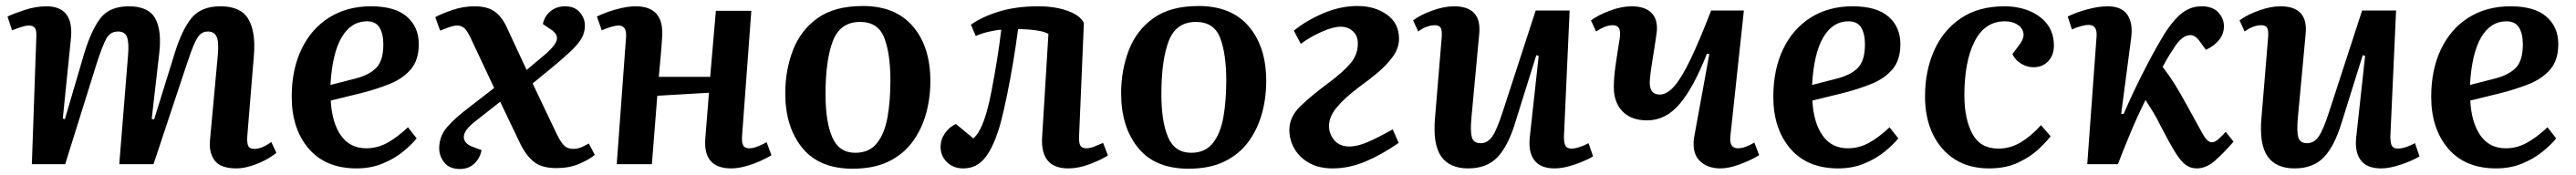

<svg xmlns="http://www.w3.org/2000/svg" viewBox="-20 -547 8575 583"><path d="M406 -360Q410 -404 403 -423Q396 -442 373 -442Q347 -442 334 -418.5Q321 -395 301 -333L197 0H86L101 -425Q102 -445 96.5 -453.5Q91 -462 76 -462Q67 -462 54 -458Q41 -454 20 -446L5 -492Q26 -502 63 -514Q100 -526 134 -526Q227 -526 216 -418L189 -152L196 -150L260 -368Q284 -447 314.5 -486.5Q345 -526 409 -526Q474 -526 496.5 -486Q519 -446 510 -369L485 -151L493 -149L561 -368Q586 -449 618 -487.5Q650 -526 714 -526Q782 -526 807 -483Q832 -440 825 -360L804 -104Q801 -74 805.5 -62.5Q810 -51 827 -51Q852 -51 883 -74L900 -38Q886 -26 863.5 -14Q841 -2 815 6Q789 14 767 14Q714 14 694.5 -12.5Q675 -39 679 -80L705 -363Q709 -408 701 -425Q693 -442 672 -442Q658 -442 648 -434Q638 -426 627 -401.5Q616 -377 600 -328L491 0H377Z M1215 -526Q1295 -526 1334.5 -491.5Q1374 -457 1374 -400Q1374 -347 1347.5 -316Q1321 -285 1277.5 -267.5Q1234 -250 1183 -237L1081 -212Q1085 -138 1115 -95.5Q1145 -53 1199 -53Q1236 -53 1269 -71Q1302 -89 1338 -123L1367 -86Q1351 -66 1322.5 -42.5Q1294 -19 1254.5 -2.5Q1215 14 1167 14Q1064 14 1007.5 -52Q951 -118 951 -225Q951 -315 983.5 -383Q1016 -451 1075.5 -488.5Q1135 -526 1215 -526ZM1256 -399Q1256 -434 1243.5 -455Q1231 -476 1201 -476Q1149 -476 1117.5 -423Q1086 -370 1080 -264L1162 -285Q1209 -297 1232.5 -321Q1256 -345 1256 -399Z M1733 -314 1788 -360Q1824 -390 1832 -409.5Q1840 -429 1818 -446L1787 -467Q1793 -494 1813 -510Q1833 -526 1861 -526Q1893 -526 1910 -506Q1927 -486 1927 -462Q1927 -439 1916 -419.5Q1905 -400 1879 -375.5Q1853 -351 1808 -314L1753 -269L1832 -103Q1847 -72 1858.5 -61.5Q1870 -51 1887 -51Q1903 -51 1915.5 -56.5Q1928 -62 1940 -69L1960 -31Q1939 -14 1906.5 -0.5Q1874 13 1832 13Q1785 13 1759 -6.5Q1733 -26 1712 -68L1645 -208L1561 -142Q1524 -113 1524 -91Q1524 -69 1553 -58L1583 -47Q1578 -20 1559 -2Q1540 16 1511 16Q1477 16 1459.5 -5Q1442 -26 1442 -53Q1442 -92 1467 -122Q1492 -152 1545 -192L1625 -254L1546 -422Q1534 -447 1524 -454.5Q1514 -462 1502 -462Q1491 -462 1474 -456Q1457 -450 1445 -445L1429 -490Q1447 -500 1484 -513Q1521 -526 1559 -526Q1602 -526 1626 -509Q1650 -492 1666 -458Z M2340 -238 2168 -228 2150 0H2033L2064 -423Q2067 -462 2039 -462Q2021 -462 1983 -446L1967 -492Q1981 -499 2003 -507Q2025 -515 2050 -520.5Q2075 -526 2096 -526Q2192 -526 2184 -422Q2182 -389 2179 -356.5Q2176 -324 2173 -291H2344L2363 -511H2481L2450 -92Q2449 -72 2454 -62.5Q2459 -53 2474 -53Q2486 -53 2500.5 -58.5Q2515 -64 2532 -73L2548 -30Q2534 -21 2510.5 -10.5Q2487 0 2461.5 7Q2436 14 2414 14Q2319 14 2328 -88Z M2818 15Q2707 15 2650.5 -54.5Q2594 -124 2594 -236Q2594 -313 2619.5 -379.5Q2645 -446 2701.5 -486.5Q2758 -527 2852 -527Q2961 -527 3019 -459Q3077 -391 3077 -277Q3077 -220 3062.5 -168Q3048 -116 3017.5 -74.5Q2987 -33 2938 -9Q2889 15 2818 15ZM2827 -38Q2874 -38 2899.5 -70.5Q2925 -103 2934.5 -157.5Q2944 -212 2944 -278Q2944 -368 2923.5 -421Q2903 -474 2843 -474Q2777 -474 2752.5 -410.5Q2728 -347 2728 -233Q2728 -141 2750.5 -89.5Q2773 -38 2827 -38Z M3212 -465Q3251 -492 3307 -509Q3363 -526 3436 -526Q3493 -526 3535 -510.5Q3577 -495 3588 -470L3572 -93Q3571 -72 3576 -62.5Q3581 -53 3596 -53Q3608 -53 3621 -58Q3634 -63 3652 -71L3668 -29Q3646 -15 3608.5 -0.5Q3571 14 3536 14Q3443 14 3449 -90L3470 -434Q3457 -442 3428 -446Q3399 -450 3369 -450Q3362 -397 3352.5 -339.5Q3343 -282 3332 -229Q3321 -176 3311 -138Q3290 -62 3261 -24Q3232 14 3187 14Q3153 14 3132 -7Q3111 -28 3111 -58Q3111 -82 3125.5 -103Q3140 -124 3162 -134L3220 -86Q3245 -106 3265 -176Q3273 -204 3281.5 -248.5Q3290 -293 3298.5 -345Q3307 -397 3313 -448Q3295 -447 3270 -441Q3245 -435 3228 -427Z M3936 15Q3825 15 3768.5 -54.5Q3712 -124 3712 -236Q3712 -313 3737.5 -379.5Q3763 -446 3819.5 -486.5Q3876 -527 3970 -527Q4079 -527 4137 -459Q4195 -391 4195 -277Q4195 -220 4180.5 -168Q4166 -116 4135.5 -74.5Q4105 -33 4056 -9Q4007 15 3936 15ZM3945 -38Q3992 -38 4017.5 -70.5Q4043 -103 4052.5 -157.5Q4062 -212 4062 -278Q4062 -368 4041.5 -421Q4021 -474 3961 -474Q3895 -474 3870.5 -410.5Q3846 -347 3846 -233Q3846 -141 3868.5 -89.5Q3891 -38 3945 -38Z M4287 -445Q4329 -479 4385.5 -503Q4442 -527 4499 -527Q4556 -527 4596.5 -498.5Q4637 -470 4637 -418Q4637 -387 4617 -359Q4597 -331 4566 -305Q4535 -279 4504 -257Q4455 -220 4429.5 -189Q4404 -158 4404 -127Q4404 -101 4421.5 -80Q4439 -59 4472 -59Q4499 -59 4533.5 -74Q4568 -89 4616 -116L4636 -71Q4580 -32 4525.5 -9Q4471 14 4416 14Q4371 14 4339 -3.5Q4307 -21 4289.5 -50.5Q4272 -80 4272 -114Q4272 -158 4309.5 -194Q4347 -230 4404 -272Q4451 -307 4475.5 -336Q4500 -365 4500 -402Q4500 -428 4483.5 -443Q4467 -458 4443 -458Q4418 -458 4380.5 -441.5Q4343 -425 4310 -401Z M4684 -479Q4707 -497 4747 -511.5Q4787 -526 4820 -526Q4913 -526 4904 -434L4878 -154Q4874 -109 4879.5 -89.5Q4885 -70 4909 -70Q4932 -70 4947.5 -92.5Q4963 -115 4982 -174L5092 -512H5205L5186 -92Q5186 -71 5191 -61.5Q5196 -52 5211 -52Q5223 -52 5238 -57Q5253 -62 5268 -70L5283 -26Q5260 -12 5222 1Q5184 14 5155 14Q5107 14 5086.5 -14.5Q5066 -43 5073 -96L5102 -361L5094 -363L5024 -139Q5000 -60 4964.5 -23Q4929 14 4867 14Q4805 14 4777 -26.5Q4749 -67 4757 -156L4779 -421Q4781 -445 4776 -454Q4771 -463 4756 -463Q4743 -463 4728.5 -457.5Q4714 -452 4701 -442Z M5276 -479Q5300 -497 5339 -511.5Q5378 -526 5411 -526Q5455 -526 5477 -504.5Q5499 -483 5495 -441Q5493 -424 5488.5 -395.5Q5484 -367 5479 -336Q5474 -305 5472 -281Q5468 -232 5505 -232Q5529 -232 5553.5 -260Q5578 -288 5607.5 -349.5Q5637 -411 5676 -512H5785L5740 -93Q5736 -53 5765 -53Q5788 -53 5820 -72L5836 -30Q5808 -13 5771.5 0.5Q5735 14 5707 14Q5660 14 5634.5 -15Q5609 -44 5622 -104L5670 -367L5662 -368Q5618 -256 5571.5 -201Q5525 -146 5463 -146Q5410 -146 5381 -176Q5352 -206 5352 -257Q5352 -288 5358 -330Q5364 -372 5372 -421Q5375 -444 5369 -453.5Q5363 -463 5348 -463Q5335 -463 5320.5 -457Q5306 -451 5293 -442Z M6147 -526Q6227 -526 6266.5 -491.5Q6306 -457 6306 -400Q6306 -347 6279.5 -316Q6253 -285 6209.5 -267.5Q6166 -250 6115 -237L6013 -212Q6017 -138 6047 -95.5Q6077 -53 6131 -53Q6168 -53 6201 -71Q6234 -89 6270 -123L6299 -86Q6283 -66 6254.5 -42.5Q6226 -19 6186.5 -2.5Q6147 14 6099 14Q5996 14 5939.5 -52Q5883 -118 5883 -225Q5883 -315 5915.5 -383Q5948 -451 6007.5 -488.5Q6067 -526 6147 -526ZM6188 -399Q6188 -434 6175.5 -455Q6163 -476 6133 -476Q6081 -476 6049.5 -423Q6018 -370 6012 -264L6094 -285Q6141 -297 6164.5 -321Q6188 -345 6188 -399Z M6652 -526Q6698 -526 6735.5 -510.5Q6773 -495 6795 -466Q6817 -437 6817 -395Q6817 -363 6798 -343Q6779 -323 6749 -323Q6727 -323 6707 -335.5Q6687 -348 6679 -367L6700 -395Q6719 -419 6715.5 -437Q6712 -455 6695 -465.5Q6678 -476 6654 -476Q6587 -476 6553 -409Q6519 -342 6519 -229Q6519 -151 6545.5 -101.5Q6572 -52 6632 -52Q6672 -52 6707 -73Q6742 -94 6774 -130L6806 -93Q6794 -77 6767.5 -51.5Q6741 -26 6699.5 -6Q6658 14 6601 14Q6535 14 6487.5 -16Q6440 -46 6414 -100Q6388 -154 6388 -226Q6388 -310 6418 -378Q6448 -446 6507 -486Q6566 -526 6652 -526Z M7041 -168 7049 -167Q7076 -230 7109.5 -296.5Q7143 -363 7170 -409Q7202 -466 7234.5 -496Q7267 -526 7308 -526Q7346 -526 7364.5 -505.5Q7383 -485 7383 -460Q7383 -434 7367 -414Q7351 -394 7323 -381L7304 -407Q7289 -430 7271 -430Q7247 -430 7223 -397Q7215 -385 7203.5 -367Q7192 -349 7179 -324Q7200 -297 7218 -268.5Q7236 -240 7261 -194Q7298 -126 7313 -99.5Q7328 -73 7343 -73Q7353 -73 7365.5 -84Q7378 -95 7389 -108L7415 -75Q7383 -38 7353.5 -12Q7324 14 7292 14Q7272 14 7255.5 2Q7239 -10 7220 -41Q7201 -72 7172 -128Q7159 -155 7146.5 -175Q7134 -195 7122 -214Q7095 -160 7071.5 -103.5Q7048 -47 7030 0H6928L6959 -425Q6962 -464 6933 -464Q6922 -464 6907.5 -460Q6893 -456 6877 -449L6863 -492Q6889 -505 6927 -515.5Q6965 -526 6996 -526Q7042 -526 7061.5 -498Q7081 -470 7074 -419Z M7435 -479Q7458 -497 7498 -511.5Q7538 -526 7571 -526Q7664 -526 7655 -434L7629 -154Q7625 -109 7630.5 -89.5Q7636 -70 7660 -70Q7683 -70 7698.5 -92.5Q7714 -115 7733 -174L7843 -512H7956L7937 -92Q7937 -71 7942 -61.5Q7947 -52 7962 -52Q7974 -52 7989 -57Q8004 -62 8019 -70L8034 -26Q8011 -12 7973 1Q7935 14 7906 14Q7858 14 7837.5 -14.5Q7817 -43 7824 -96L7853 -361L7845 -363L7775 -139Q7751 -60 7715.5 -23Q7680 14 7618 14Q7556 14 7528 -26.5Q7500 -67 7508 -156L7530 -421Q7532 -445 7527 -454Q7522 -463 7507 -463Q7494 -463 7479.5 -457.5Q7465 -452 7452 -442Z M8337 -526Q8417 -526 8456.5 -491.5Q8496 -457 8496 -400Q8496 -347 8469.5 -316Q8443 -285 8399.5 -267.5Q8356 -250 8305 -237L8203 -212Q8207 -138 8237 -95.5Q8267 -53 8321 -53Q8358 -53 8391 -71Q8424 -89 8460 -123L8489 -86Q8473 -66 8444.5 -42.5Q8416 -19 8376.5 -2.5Q8337 14 8289 14Q8186 14 8129.5 -52Q8073 -118 8073 -225Q8073 -315 8105.5 -383Q8138 -451 8197.5 -488.5Q8257 -526 8337 -526ZM8378 -399Q8378 -434 8365.5 -455Q8353 -476 8323 -476Q8271 -476 8239.5 -423Q8208 -370 8202 -264L8284 -285Q8331 -297 8354.5 -321Q8378 -345 8378 -399Z"/></svg>

Font: Literata 36pt SemiBold
Style: Italic
Weight: 600
Italic angle: -2°
Designer: Latin by Veronika Burian and Jose Scaglione. Greek by Irene Vlachou. Cyrillic by Vera Evstafieva
Foundry: TypeTogether
Version: Version 3.002